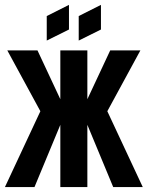

<svg xmlns="http://www.w3.org/2000/svg" viewBox="-40 -760 600 780"><path d="M279.8 -694.8 370.1 -740.2V-640.1L279.8 -595.2ZM149.9 -694.8 240.2 -740.2V-640.1L149.9 -595.2ZM314.9 -356.9 407.7 -555.2H530.3L396 -308.1L540 0H419.9L314.9 -252.9V0H205.1V-252.9L100.1 0H-20L124 -308.1L-10.3 -555.2H112.3L205.1 -356.9V-555.2H314.9Z"/></svg>

Font: Horta
Style: Regular
Weight: 600
Width: 3
Version: Version 0.11